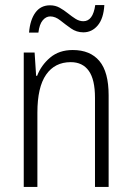

<svg xmlns="http://www.w3.org/2000/svg" viewBox="-20 -740 521 760"><path d="M268 -542Q337 -542 373.5 -498.5Q410 -455 410 -363V0H356V-353Q356 -425 331.5 -459.5Q307 -494 260 -494Q197 -494 162.5 -444.5Q128 -395 128 -294V0H74V-532H117L123 -440H127Q143 -482 178.5 -512Q214 -542 268 -542ZM95 -611Q99 -661 120 -690Q141 -719 178 -719Q199 -719 216 -709.5Q233 -700 248.5 -687.5Q264 -675 279 -665.5Q294 -656 310 -656Q348 -656 357 -720H393Q390 -667 367 -639.5Q344 -612 310 -612Q283 -612 261 -627.5Q239 -643 219 -659Q199 -675 179 -675Q162 -675 149 -659.5Q136 -644 132 -611Z"/></svg>

Font: Noto Sans Condensed Light
Style: Regular
Weight: 300
Width: 3
Designer: Monotype Design Team
Foundry: Monotype Imaging Inc.
Version: Version 2.013; ttfautohint (v1.8.4.7-5d5b)